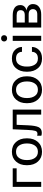

<svg xmlns="http://www.w3.org/2000/svg" viewBox="1322 -2085 778 3462"><g transform="rotate(-90 1711.0 -354.0)"><path d="M72.3 -513.7V0H163.1V-442.9H407.2V-513.7Z M463.4 -249Q463.4 -132.8 529.3 -59.1Q595.2 14.6 705.6 14.6Q815.9 14.6 881.8 -59.1Q947.8 -132.8 947.8 -249V-264.6Q947.8 -380.9 881.8 -454.6Q815.9 -528.3 705.6 -528.3Q595.2 -528.3 529.3 -454.6Q463.4 -380.9 463.4 -264.6ZM556.2 -264.6Q556.2 -344.2 593.8 -399.2Q631.3 -454.1 705.6 -454.1Q779.8 -454.1 817.4 -399.2Q855 -344.2 855 -264.6V-249Q855 -169.4 817.4 -114.5Q779.8 -59.6 705.6 -59.6Q631.3 -59.6 593.8 -114.5Q556.2 -169.4 556.2 -249Z M1191.4 -442.9H1375.5V0H1466.3V-513.7H1110.8L1099.6 -252Q1095.2 -147 1082.5 -107.4Q1069.8 -67.9 1031.2 -67.9Q1020.5 -67.9 1011.5 -69.3Q1002.4 -70.8 994.1 -74.2V2Q1003.4 6.3 1017.3 8.5Q1031.2 10.7 1047.9 10.7Q1122.1 10.7 1149.4 -47.6Q1176.8 -106 1182.6 -239.3Z M1581.5 -249Q1581.5 -132.8 1647.5 -59.1Q1713.4 14.6 1823.7 14.6Q1934.1 14.6 2000 -59.1Q2065.9 -132.8 2065.9 -249V-264.6Q2065.9 -380.9 2000 -454.6Q1934.1 -528.3 1823.7 -528.3Q1713.4 -528.3 1647.5 -454.6Q1581.5 -380.9 1581.5 -264.6ZM1674.3 -264.6Q1674.3 -344.2 1711.9 -399.2Q1749.5 -454.1 1823.7 -454.1Q1897.9 -454.1 1935.5 -399.2Q1973.1 -344.2 1973.1 -264.6V-249Q1973.1 -169.4 1935.5 -114.5Q1897.9 -59.6 1823.7 -59.6Q1749.5 -59.6 1711.9 -114.5Q1674.3 -169.4 1674.3 -249Z M2148.9 -249Q2148.9 -132.8 2212.2 -59.1Q2275.4 14.6 2386.2 14.6Q2488.8 14.6 2542 -40.8Q2595.2 -96.2 2595.2 -164.6V-167H2507.3V-164.6Q2507.3 -123 2478.5 -91.3Q2449.7 -59.6 2386.2 -59.6Q2312 -59.6 2276.9 -114.5Q2241.7 -169.4 2241.7 -249V-264.6Q2241.7 -344.2 2276.9 -399.2Q2312 -454.1 2386.2 -454.1Q2449.7 -454.1 2478.5 -422.4Q2507.3 -390.6 2507.3 -349.1V-346.7H2595.2V-349.1Q2595.2 -417.5 2542 -472.9Q2488.8 -528.3 2386.2 -528.3Q2275.4 -528.3 2212.2 -454.6Q2148.9 -380.9 2148.9 -264.6Z M2705.6 0H2796.4V-513.7H2705.6ZM2694.3 -668.9Q2694.3 -646 2709 -630.4Q2723.6 -614.7 2751 -614.7Q2778.3 -614.7 2793 -630.4Q2807.6 -646 2807.6 -668.9Q2807.6 -691.9 2793 -707.5Q2778.3 -723.1 2751 -723.1Q2723.6 -723.1 2709 -707.5Q2694.3 -691.9 2694.3 -668.9Z M2945.3 0H3181.6Q3266.1 0 3317.4 -39.3Q3368.7 -78.6 3368.7 -149.4Q3368.7 -196.3 3338.4 -226.3Q3308.1 -256.3 3254.9 -264.2V-265.6Q3298.3 -274.9 3324.5 -304Q3350.6 -333 3350.6 -376.5Q3350.6 -445.3 3301.5 -479.5Q3252.4 -513.7 3167 -513.7H2945.3ZM3036.1 -296.4V-442.9H3167Q3215.8 -442.9 3237.3 -424.3Q3258.8 -405.8 3258.8 -371.6Q3258.8 -336.9 3237.3 -316.7Q3215.8 -296.4 3167 -296.4ZM3036.1 -70.8V-226.1H3181.6Q3231.4 -226.1 3254.4 -205.1Q3277.3 -184.1 3277.3 -149.4Q3277.3 -114.3 3254.2 -92.5Q3231 -70.8 3181.6 -70.8Z"/></g></svg>

Font: Roboto Flex
Style: Regular
Weight: 400
Designer: Berlow after Robertson
Foundry: Google
Version: Version 3.200;gftools[0.9.32]